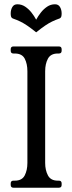

<svg xmlns="http://www.w3.org/2000/svg" viewBox="-20 -877 338 897"><path d="M191 -116Q191 -82 204 -57.5Q217 -33 250 -33H255Q268 -33 268 -20V-13Q268 0 255 0H43Q30 0 30 -13V-20Q30 -33 43 -33H49Q83 -33 95.5 -57.5Q108 -82 108 -116V-544Q108 -579 95.5 -603Q83 -627 49 -627H43Q30 -627 30 -640V-647Q30 -660 43 -660H255Q268 -660 268 -647V-640Q268 -627 255 -627H250Q217 -627 204 -603Q191 -579 191 -544ZM149 -785Q158 -802 171 -818.5Q184 -835 200.5 -846Q217 -857 237 -857Q253 -857 260.5 -844Q268 -831 268 -814Q268 -806 266.5 -800Q265 -794 259 -791Q239 -784 223.5 -776.5Q208 -769 191 -757.5Q174 -746 149 -726Q124 -746 107 -757.5Q90 -769 74.5 -776.5Q59 -784 39 -791Q33 -794 31.5 -800Q30 -806 30 -814Q30 -831 37.5 -844Q45 -857 61 -857Q81 -857 97.5 -846Q114 -835 127 -818.5Q140 -802 149 -785Z"/></svg>

Font: Young Serif Light
Style: Regular
Weight: 300
Designer: Bastien Sozeau
Foundry: NBR — Bastien Sozeau
Version: Version 5.001